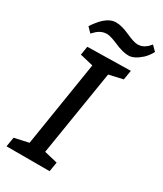

<svg xmlns="http://www.w3.org/2000/svg" viewBox="-219 -972 895 1054"><g transform="rotate(30 228.5 -445.0)"><path d="M110 -80 196 -620 112 -640 121 -695 394 -700 384 -640 296 -620 209 -80 293 -60 283 0H10L20 -60ZM99 -766 70 -796Q75 -805 90.5 -825Q106 -845 120 -858Q156 -890 192 -890Q228 -890 278.5 -867Q329 -844 352 -844Q375 -844 392.5 -854.5Q410 -865 418 -876L427 -886L457 -856Q442 -827 420 -806Q376 -766 340 -766Q304 -766 253.5 -788Q203 -810 180 -810Q141 -810 110 -777Z"/></g></svg>

Font: Bitter
Style: Italic
Weight: 400
Italic angle: -9°
Designer: Sol Matas
Foundry: Sol Matas
Version: Version 1.001